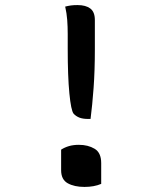

<svg xmlns="http://www.w3.org/2000/svg" viewBox="-20 -730 640 757"><path d="M337 -261H328Q306 -261 292.5 -266.5Q279 -272 270 -282Q260 -295 253.5 -362Q247 -429 247 -538V-596Q247 -625 245 -651.5Q243 -678 237 -704Q249 -707 259.5 -708.5Q270 -710 286 -710Q318 -710 336 -696.5Q354 -683 354 -651V-536Q354 -451 349 -383Q344 -315 337 -261ZM379 -5Q351 7 313 7Q273 7 247 -7.5Q221 -22 221 -59V-140Q235 -149 252 -154Q269 -159 291 -159Q327 -159 353 -143.5Q379 -128 379 -87Z"/></svg>

Font: Recursive Mn Csl St
Style: Regular
Weight: 400
Monospace: yes
Version: Version 1.079;hotconv 1.0.112;makeotfexe 2.5.65598; ttfautoh